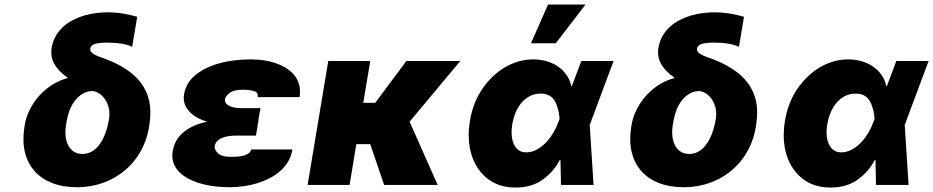

<svg xmlns="http://www.w3.org/2000/svg" viewBox="-20 -814 4107 845"><path d="M86.6 -248.6 88.1 -258.5Q93.4 -295.8 110.6 -330.4Q127.8 -365.1 153.4 -393.3Q179 -421.5 210.9 -441.6Q242.9 -461.6 277.7 -470.2L277 -473Q236.2 -501.1 218.6 -533.6Q201 -566.1 207.4 -603.7Q212.4 -632.8 225.5 -655.7Q238.6 -678.6 257.8 -696Q277 -713.4 300.6 -725.7Q324.2 -737.9 350.3 -745.6Q376.4 -753.2 403.6 -756.6Q430.8 -759.9 456.7 -759.9Q516 -759.9 583.8 -740.1L561.8 -608Q522.4 -626.4 453.1 -626.4Q414.8 -626.4 396.8 -620.4Q378.9 -614.3 377.1 -599.4Q375.7 -588.4 387.1 -579.5Q398.4 -570.7 426.1 -561.1Q487.9 -539.8 531.8 -511.4Q575.6 -483 601.7 -447.3Q627.8 -411.6 636.9 -368.1Q646 -324.6 638.5 -272.7L637.1 -262.8Q631.4 -222.3 617 -186.3Q602.6 -150.2 581 -119.9Q559.3 -89.5 531.1 -65.5Q502.8 -41.5 469.5 -24.7Q436.1 -7.8 398.1 1.1Q360.1 9.9 318.9 9.9Q256.7 9.9 209.5 -8.5Q162.3 -27 132.3 -60.9Q102.3 -94.8 90.2 -142.4Q78.1 -190 86.6 -248.6ZM280.2 -174.7Q300.4 -136.4 343 -136.4Q364 -136.4 382.1 -146.1Q400.2 -155.9 414.8 -174.2Q429.3 -192.5 440.2 -218.6Q451 -244.7 457.4 -277L458.8 -284.1Q468 -331.3 447.1 -369Q426.1 -406.2 389.2 -413.4Q363.6 -413.4 343.8 -401.5Q323.9 -389.6 309.7 -370.9Q295.5 -352.3 286.6 -329.4Q277.7 -306.5 274.1 -284.1L272.7 -277Q266.3 -244.7 268.3 -219.3Q270.2 -193.9 280.2 -174.7Z M740.1 -149.1Q748.6 -199.9 788.4 -232.8Q828.1 -265.6 892.4 -278.4Q839.1 -293.7 811.1 -325.6Q783.4 -357.2 789.8 -397.7Q797.9 -448.2 838.8 -482.6Q859 -499.6 885.5 -512.8Q911.9 -525.9 943 -534.8Q974.1 -543.7 1009.6 -548.1Q1045.1 -552.6 1083.8 -552.6Q1150.2 -552.6 1201.3 -533Q1227.6 -523.1 1247.5 -508.9Q1267.4 -494.7 1280.2 -476.4Q1293 -458.1 1297.8 -435.5Q1302.6 -413 1298.3 -386.4H1113.6Q1117.5 -407.7 1098 -413Q1076 -419 1048.3 -419Q1009.2 -419 991.5 -405.5Q972.3 -391.3 970.2 -377.8Q968.8 -369 973.4 -361.5Q978 -354 987.4 -348.9Q996.8 -343.8 1010.5 -340.9Q1024.1 -338.1 1041.2 -338.1H1126.4L1117.2 -286.9H1117.9L1106.5 -217.3H1021.3Q1007.1 -217.3 991.3 -215.6Q975.5 -213.8 961.6 -208.8Q947.8 -203.8 937.7 -194.6Q927.6 -185.4 924.7 -170.5Q923.3 -154.5 939.6 -139.2Q956.3 -123.6 997.2 -123.6Q1041.2 -123.6 1062.3 -132.5Q1083.5 -141.3 1085.2 -156.2H1267Q1262.4 -127.5 1248.6 -104Q1234.7 -80.6 1214.1 -62.1Q1193.5 -43.7 1167.4 -30.2Q1141.3 -16.7 1112 -7.6Q1082.7 1.4 1051.7 5.7Q1020.6 9.9 990.1 9.9Q913 9.9 853.3 -9.2Q823.5 -18.8 800.6 -32.5Q777.7 -46.2 762.8 -63.7Q747.9 -81.3 741.8 -102.8Q735.8 -124.3 740.1 -149.1Z M1424.7 -545.5H1609.4L1578.8 -361.5H1631.4L1768.5 -545.5H2005.7L1782.7 -278.4L1906.2 0H1670.5L1609.4 -179.7H1548.3L1518.5 0H1333.8Z M2048.3 -282.7Q2061.8 -363.6 2103.7 -424.4Q2122.9 -452.1 2147.2 -475.7Q2171.5 -499.3 2199.8 -516.3Q2228 -533.4 2259.9 -543Q2291.9 -552.6 2326.7 -552.6Q2355.5 -552.6 2382.8 -545.3Q2410.2 -538 2432.7 -523.3Q2455.3 -508.5 2471.6 -486.5Q2487.9 -464.5 2494.3 -434.7L2496.8 -435L2538.4 -545.5H2680.4L2578.1 -271.3L2575.3 -266L2592.3 0H2448.9L2446.7 -109.7L2443.2 -109.4Q2416.5 -57.9 2367.9 -23.1Q2319.6 11.4 2248.6 11.4Q2177.2 11.4 2127.5 -26.3Q2102.6 -45.1 2084.5 -71.4Q2066.4 -97.7 2055.9 -130.3Q2045.5 -163 2043.3 -201.3Q2041.2 -239.7 2048.3 -282.7ZM2242.5 -177.6Q2259.2 -143.5 2295.5 -143.5Q2321 -143.5 2343.6 -156.2Q2366.1 -169 2384.6 -188.7Q2403.1 -208.5 2416.5 -232.1Q2430 -255.7 2437.5 -277L2442.8 -291.2Q2439.3 -339.8 2420.5 -371.1Q2402 -402 2359.4 -402Q2331.3 -402 2309.7 -389.9Q2288 -377.8 2272.5 -358.5Q2257.1 -339.1 2247.7 -314.8Q2238.3 -290.5 2234.4 -265.6Q2225.9 -211.3 2242.5 -177.6ZM2316.8 -623.6 2392 -794H2556.8L2426.1 -623.6Z M2757.1 -248.6 2758.5 -258.5Q2763.8 -295.8 2781.1 -330.4Q2798.3 -365.1 2823.9 -393.3Q2849.4 -421.5 2881.4 -441.6Q2913.4 -461.6 2948.2 -470.2L2947.4 -473Q2906.6 -501.1 2889 -533.6Q2871.4 -566.1 2877.8 -603.7Q2882.8 -632.8 2896 -655.7Q2909.1 -678.6 2928.3 -696Q2947.4 -713.4 2971.1 -725.7Q2994.7 -737.9 3020.8 -745.6Q3046.9 -753.2 3074 -756.6Q3101.2 -759.9 3127.1 -759.9Q3186.4 -759.9 3254.3 -740.1L3232.2 -608Q3192.8 -626.4 3123.6 -626.4Q3085.2 -626.4 3067.3 -620.4Q3049.4 -614.3 3047.6 -599.4Q3046.2 -588.4 3057.5 -579.5Q3068.9 -570.7 3096.6 -561.1Q3158.4 -539.8 3202.2 -511.4Q3246.1 -483 3272.2 -447.3Q3298.3 -411.6 3307.4 -368.1Q3316.4 -324.6 3308.9 -272.7L3307.5 -262.8Q3301.8 -222.3 3287.5 -186.3Q3273.1 -150.2 3251.4 -119.9Q3229.8 -89.5 3201.5 -65.5Q3173.3 -41.5 3139.9 -24.7Q3106.5 -7.8 3068.5 1.1Q3030.5 9.9 2989.3 9.9Q2927.2 9.9 2880 -8.5Q2832.7 -27 2802.7 -60.9Q2772.7 -94.8 2760.7 -142.4Q2748.6 -190 2757.1 -248.6ZM2950.6 -174.7Q2970.9 -136.4 3013.5 -136.4Q3034.4 -136.4 3052.6 -146.1Q3070.7 -155.9 3085.2 -174.2Q3099.8 -192.5 3110.6 -218.6Q3121.4 -244.7 3127.8 -277L3129.3 -284.1Q3138.5 -331.3 3117.5 -369Q3096.6 -406.2 3059.7 -413.4Q3034.1 -413.4 3014.2 -401.5Q2994.3 -389.6 2980.1 -370.9Q2965.9 -352.3 2957 -329.4Q2948.2 -306.5 2944.6 -284.1L2943.2 -277Q2936.8 -244.7 2938.7 -219.3Q2940.7 -193.9 2950.6 -174.7Z M3434.7 -282.7Q3448.2 -363.6 3490.1 -424.4Q3509.2 -452.1 3533.6 -475.7Q3557.9 -499.3 3586.1 -516.3Q3614.3 -533.4 3646.3 -543Q3678.3 -552.6 3713.1 -552.6Q3741.8 -552.6 3769.2 -545.3Q3796.5 -538 3819.1 -523.3Q3841.6 -508.5 3858 -486.5Q3874.3 -464.5 3880.7 -434.7L3883.2 -435L3924.7 -545.5H4066.8L3964.5 -271.3L3961.6 -266L3978.7 0H3835.2L3833.1 -109.7L3829.5 -109.4Q3802.9 -57.9 3754.3 -23.1Q3706 11.4 3634.9 11.4Q3563.6 11.4 3513.8 -26.3Q3489 -45.1 3470.9 -71.4Q3452.8 -97.7 3442.3 -130.3Q3431.8 -163 3429.7 -201.3Q3427.6 -239.7 3434.7 -282.7ZM3628.9 -177.6Q3645.6 -143.5 3681.8 -143.5Q3707.4 -143.5 3729.9 -156.2Q3752.5 -169 3771 -188.7Q3789.4 -208.5 3802.9 -232.1Q3816.4 -255.7 3823.9 -277L3829.2 -291.2Q3825.6 -339.8 3806.8 -371.1Q3788.4 -402 3745.7 -402Q3717.7 -402 3696 -389.9Q3674.4 -377.8 3658.9 -358.5Q3643.5 -339.1 3634.1 -314.8Q3624.6 -290.5 3620.7 -265.6Q3612.2 -211.3 3628.9 -177.6Z"/></svg>

Font: Inter P Black
Style: Italic
Weight: 900
Italic angle: -9.40001°
Designer: Rasmus Andersson
Foundry: rsms
Version: Version 3.018;git-588b23468